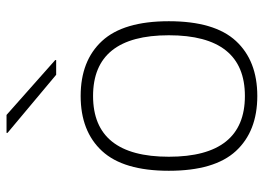

<svg xmlns="http://www.w3.org/2000/svg" viewBox="-130 -664 808 588"><g transform="rotate(-90 274.0 -370.0)"><path d="M88 -257Q88 -24 274 -24Q460 -24 460 -257Q460 -489 274 -489Q88 -489 88 -257ZM45 -257Q45 -396 105.5 -461.5Q166 -527 274 -527Q382 -527 442.5 -461.5Q503 -396 503 -257Q503 -117 442.5 -51.5Q382 14 274 14Q166 14 105.5 -51.5Q45 -117 45 -257ZM161 -751V-754H216L384 -605V-602H339Z"/></g></svg>

Font: Nacelle UltraLight
Style: Regular
Weight: 200
Designer: Sora Sagano
Foundry: Sora Sagano
Version: Version 1.000;FEAKit 1.0